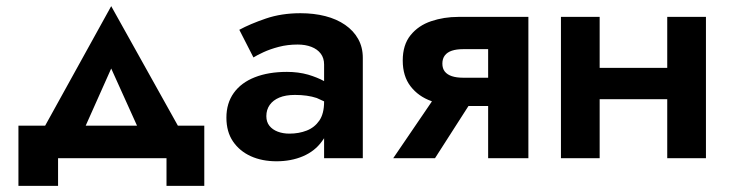

<svg xmlns="http://www.w3.org/2000/svg" viewBox="-20 -515 2382 625"><path d="M169 0V90H40V-106H127L342 -495L559 -106H645V90H522V0ZM259 -106H426L342 -292Z M759 -418Q794 -437 845 -454.5Q896 -472 958 -472Q1002 -472 1039 -462.5Q1076 -453 1103.5 -434Q1131 -415 1146 -388Q1161 -361 1161 -327V0H1035V-65Q1032 -60 1028 -55Q1005 -23 966.5 -6.5Q928 10 880 10Q833 10 796.5 -6.5Q760 -23 738.5 -54.5Q717 -86 717 -132Q717 -179 741 -212.5Q765 -246 809.5 -263.5Q854 -281 914 -281Q951 -281 983 -272Q1013 -263 1035 -251V-305Q1035 -326 1024 -340.5Q1013 -355 993.5 -362.5Q974 -370 949 -370Q916 -370 887.5 -362.5Q859 -355 837.5 -345Q816 -335 805 -328ZM847 -137Q847 -118 857 -105.5Q867 -93 884 -86.5Q901 -80 922 -80Q953 -80 978.5 -90Q1004 -100 1019.5 -122.5Q1035 -145 1035 -184V-185Q1023 -191 1011 -196Q981 -206 940 -206Q910 -206 889.5 -197.5Q869 -189 858 -173.5Q847 -158 847 -137Z M1260 0 1386 -185Q1385 -185 1384 -186Q1342 -201 1316.5 -234Q1291 -267 1291 -318Q1291 -369 1316.5 -400.5Q1342 -432 1383.5 -446Q1425 -460 1472 -460H1700V0H1569V-170H1505L1396 0ZM1569 -262V-355H1488Q1466 -355 1451 -350Q1436 -345 1428 -334.5Q1420 -324 1420 -308Q1420 -292 1428 -282Q1436 -272 1451 -267Q1466 -262 1488 -262Z M2278 -460V0H2152V-192H1932V0H1806V-460H1932V-294H2152V-460Z"/></svg>

Font: Venryn Sans SemiBold
Style: Regular
Weight: 600
Designer: Owen Earl, indestructible type* (font) & Cristiano Sobral (main changes)
Version: Version 3.60;October 28, 2020;FontCreator 13.0.0.2681 64-bit